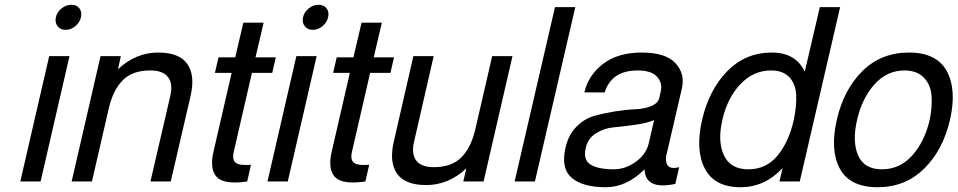

<svg xmlns="http://www.w3.org/2000/svg" viewBox="-20 -760 4010 804"><path d="M65 0 186 -525H271L150 0ZM221 -650.5Q209 -666 214 -688Q219 -710 238 -725Q257 -740 279 -740Q301 -740 312.5 -725Q324 -710 319 -688Q314 -666 295.5 -650.5Q277 -635 255 -635Q233 -635 221 -650.5Z M280 0 401 -525H486L474 -470Q549 -540 642 -540Q731 -540 764.5 -492Q798 -444 778 -358L695 0H610L693 -358Q705 -408 684 -436.5Q663 -465 609 -465Q535 -465 494.5 -424.5Q454 -384 436 -308L365 0Z M880 -455 895 -520H965L999 -665H1084L1050 -520H1135L1120 -455H1035L959 -125Q951 -91 967 -78.5Q983 -66 1031 -70L1015 0Q918 14 887.5 -19Q857 -52 874 -125L950 -455Z M1100 0 1221 -525H1306L1185 0ZM1256 -650.5Q1244 -666 1249 -688Q1254 -710 1273 -725Q1292 -740 1314 -740Q1336 -740 1347.5 -725Q1359 -710 1354 -688Q1349 -666 1330.5 -650.5Q1312 -635 1290 -635Q1268 -635 1256 -650.5Z M1375 -455 1390 -520H1460L1494 -665H1579L1545 -520H1630L1615 -455H1530L1454 -125Q1446 -91 1462 -78.5Q1478 -66 1526 -70L1510 0Q1413 14 1382.5 -19Q1352 -52 1369 -125L1445 -455Z M2126 -525 2005 0H1920L1933 -55Q1858 15 1765 15Q1676 15 1642.5 -33Q1609 -81 1629 -167L1711 -525H1796L1714 -167Q1702 -117 1722.5 -88.5Q1743 -60 1797 -60Q1871 -60 1911.5 -100.5Q1952 -141 1970 -217L2041 -525Z M2135 0 2304 -730H2389L2220 0Z M2824 -60 2808 10Q2682 37 2679 -51Q2604 24 2517 24Q2420 24 2374 -15.5Q2328 -55 2348 -141Q2360 -195 2393.5 -229Q2427 -263 2468 -274.5Q2509 -286 2555.5 -293.5Q2602 -301 2640.5 -302.5Q2679 -304 2707.5 -316Q2736 -328 2741 -351L2747 -378Q2755 -412 2731.5 -438.5Q2708 -465 2650 -465Q2541 -465 2512 -373H2427Q2444 -446 2506 -493Q2568 -540 2668 -540Q2767 -540 2808.5 -495.5Q2850 -451 2835 -388L2774 -125Q2763 -91 2774 -70.5Q2785 -50 2824 -60ZM2697 -161 2719 -257Q2688 -244 2636.5 -237Q2585 -230 2547.5 -226.5Q2510 -223 2476 -202Q2442 -181 2433 -141Q2421 -90 2453.5 -70.5Q2486 -51 2550 -51Q2599 -51 2642.5 -82.5Q2686 -114 2697 -161Z M3329 0H3244L3257 -56Q3182 24 3081 24Q2972 24 2931.5 -54Q2891 -132 2920 -258Q2949 -384 3025.5 -462Q3102 -540 3212 -540Q3312 -540 3350 -460L3413 -730H3498ZM3304 -258Q3316 -316 3314 -362Q3312 -408 3285.5 -436.5Q3259 -465 3209 -465Q3134 -465 3079.5 -406.5Q3025 -348 3005 -258Q2984 -168 3011.5 -109.5Q3039 -51 3114 -51Q3188 -51 3235.5 -108Q3283 -165 3304 -258Z M3958 -258Q3929 -132 3850 -54Q3771 24 3655 24Q3539 24 3497 -53.5Q3455 -131 3484 -258Q3513 -385 3591.5 -462.5Q3670 -540 3786 -540Q3902 -540 3944.5 -462.5Q3987 -385 3958 -258ZM3673 -51Q3748 -51 3800 -109Q3852 -167 3873 -258Q3885 -316 3880.5 -362Q3876 -408 3847 -436.5Q3818 -465 3768 -465Q3694 -465 3642 -407Q3590 -349 3569 -258Q3548 -167 3573.5 -109Q3599 -51 3673 -51Z"/></svg>

Font: Miedinger
Style: Italic
Weight: 400
Italic angle: -13°
Version: Version 001.000